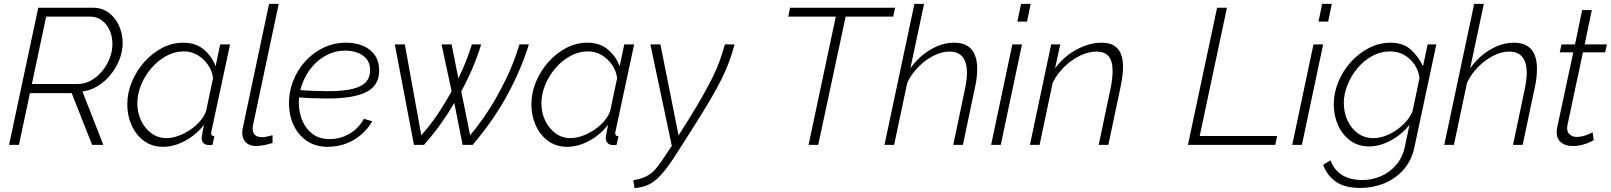

<svg xmlns="http://www.w3.org/2000/svg" viewBox="-20 -750 8339 994"><path d="M27 0 178 -710H460Q509 -710 543.5 -684Q578 -658 596.5 -616Q615 -574 615 -528Q615 -484 598.5 -442Q582 -400 553.5 -364.5Q525 -329 487.5 -305.5Q450 -282 407 -276L515 0H457L351 -268H135L78 0ZM380 -315Q418 -315 450.5 -333Q483 -351 508.5 -381.5Q534 -412 548 -448.5Q562 -485 562 -522Q562 -561 548 -592.5Q534 -624 508 -644Q482 -664 447 -664H219L145 -315Z M824 10Q767 10 725.5 -20.5Q684 -51 661.5 -101Q639 -151 639 -209Q639 -270 663 -327Q687 -384 727.5 -429.5Q768 -475 820 -502Q872 -529 929 -529Q994 -529 1036 -493Q1078 -457 1096 -407L1120 -520H1171L1075 -72Q1074 -69 1073.5 -66Q1073 -63 1073 -60Q1073 -45 1090 -45L1080 0Q1074 0 1069 1Q1064 2 1060 1Q1042 0 1033 -10Q1024 -20 1024 -34Q1024 -39 1025 -45Q1026 -51 1028.5 -64.5Q1031 -78 1036 -104Q996 -52 938.5 -21Q881 10 824 10ZM842 -35Q870 -35 901.5 -46Q933 -57 962.5 -76.5Q992 -96 1014.5 -121.5Q1037 -147 1047 -175L1083 -346Q1078 -383 1057 -414Q1036 -445 1003.5 -464.5Q971 -484 931 -484Q884 -484 840.5 -460Q797 -436 763.5 -397Q730 -358 710.5 -310.5Q691 -263 691 -215Q691 -166 710.5 -125.5Q730 -85 764 -60Q798 -35 842 -35Z M1306 6Q1272 6 1253 -12.5Q1234 -31 1234 -63Q1234 -69 1235 -75.5Q1236 -82 1237 -88L1373 -730H1423L1290 -103Q1289 -98 1288.5 -94Q1288 -90 1288 -85Q1288 -40 1337 -40Q1348 -40 1363 -43Q1378 -46 1391 -50V-10Q1374 -4 1349 1Q1324 6 1306 6Z M1676 10Q1614 10 1569.5 -20Q1525 -50 1501 -100Q1477 -150 1476 -210Q1475 -271 1496.5 -328Q1518 -385 1558.5 -430.5Q1599 -476 1653.5 -502.5Q1708 -529 1773 -529Q1820 -529 1858.5 -513Q1897 -497 1919.5 -466Q1942 -435 1943 -387Q1944 -308 1877.5 -274Q1811 -240 1673 -240Q1639 -240 1599 -241.5Q1559 -243 1509 -247L1518 -284Q1569 -281 1606 -279.5Q1643 -278 1676 -278Q1760 -278 1808 -290.5Q1856 -303 1876.5 -327.5Q1897 -352 1896 -387Q1896 -423 1877.5 -445Q1859 -467 1830 -477.5Q1801 -488 1768 -488Q1715 -488 1670.5 -464.5Q1626 -441 1593.5 -401.5Q1561 -362 1544 -314Q1527 -266 1527 -217Q1528 -165 1546.5 -122.5Q1565 -80 1600 -55Q1635 -30 1686 -30Q1744 -30 1791 -58.5Q1838 -87 1864 -135L1907 -122Q1885 -83 1850 -53Q1815 -23 1771 -6.5Q1727 10 1676 10Z M2024 -520H2076L2161 -50Q2208 -102 2247 -160.5Q2286 -219 2318 -278L2266 -520H2318L2353 -344Q2375 -389 2392.5 -433.5Q2410 -478 2423 -520H2471Q2453 -460 2427 -399Q2401 -338 2368 -277L2414 -50Q2451 -94 2484 -141Q2517 -188 2544.5 -236.5Q2572 -285 2596 -333.5Q2620 -382 2638 -429Q2656 -476 2669 -520H2718Q2678 -390 2606.5 -258.5Q2535 -127 2427 0H2375L2332 -217Q2300 -162 2261 -107.5Q2222 -53 2175 0H2123Z M2916 10Q2859 10 2817.5 -20.5Q2776 -51 2753.5 -101Q2731 -151 2731 -209Q2731 -270 2755 -327Q2779 -384 2819.5 -429.5Q2860 -475 2912 -502Q2964 -529 3021 -529Q3086 -529 3128 -493Q3170 -457 3188 -407L3212 -520H3263L3167 -72Q3166 -69 3165.5 -66Q3165 -63 3165 -60Q3165 -45 3182 -45L3172 0Q3166 0 3161 1Q3156 2 3152 1Q3134 0 3125 -10Q3116 -20 3116 -34Q3116 -39 3117 -45Q3118 -51 3120.5 -64.5Q3123 -78 3128 -104Q3088 -52 3030.5 -21Q2973 10 2916 10ZM2934 -35Q2962 -35 2993.5 -46Q3025 -57 3054.5 -76.5Q3084 -96 3106.5 -121.5Q3129 -147 3139 -175L3175 -346Q3170 -383 3149 -414Q3128 -445 3095.5 -464.5Q3063 -484 3023 -484Q2976 -484 2932.5 -460Q2889 -436 2855.5 -397Q2822 -358 2802.5 -310.5Q2783 -263 2783 -215Q2783 -166 2802.5 -125.5Q2822 -85 2856 -60Q2890 -35 2934 -35Z M3259 183Q3300 176 3326 163Q3352 150 3373.5 125.5Q3395 101 3422 59L3458 5L3347 -520H3399L3493 -49L3541 -125Q3586 -197 3616.5 -251Q3647 -305 3669 -349Q3691 -393 3705.5 -434Q3720 -475 3733 -520H3783Q3770 -472 3754.5 -430Q3739 -388 3716.5 -342.5Q3694 -297 3660.5 -239.5Q3627 -182 3577 -103L3495 26Q3460 82 3432.5 118.5Q3405 155 3379.5 177.5Q3354 200 3326.5 210.5Q3299 221 3265 224Z M4307 -664H4061L4070 -710H4614L4604 -664H4358L4216 0H4166Z M4714 -730H4764L4693 -396Q4736 -457 4797 -493Q4858 -529 4920 -529Q4961 -529 4987.5 -513Q5014 -497 5026.5 -467Q5039 -437 5039 -394Q5039 -373 5036.5 -349Q5034 -325 5028 -299L4965 0H4915L4976 -290Q4981 -314 4983.5 -335Q4986 -356 4986 -373Q4986 -428 4963 -455.5Q4940 -483 4895 -483Q4856 -483 4814 -462Q4772 -441 4735.5 -404.5Q4699 -368 4677 -322L4609 0H4559Z M5221 -520H5271L5161 0H5111ZM5266 -730H5316L5297 -638H5247Z M5422 -520H5469L5442 -396Q5471 -436 5510 -465.5Q5549 -495 5594 -512Q5639 -529 5682 -529Q5722 -529 5746.5 -514.5Q5771 -500 5782.5 -472Q5794 -444 5794 -404Q5794 -381 5790.5 -355Q5787 -329 5781 -299L5718 0H5668L5729 -290Q5735 -318 5737.5 -341Q5740 -364 5740 -383Q5740 -434 5719.5 -458.5Q5699 -483 5657 -483Q5616 -483 5572 -462Q5528 -441 5490.5 -404.5Q5453 -368 5430 -322L5362 0H5312Z M6281 -710H6332L6191 -46H6592L6582 0H6130Z M6780 -520H6830L6720 0H6670ZM6825 -730H6875L6856 -638H6806Z M7024 223Q6941 223 6895 190Q6849 157 6830 103L6868 80Q6888 132 6929.5 157Q6971 182 7033 182Q7083 182 7128.5 162.5Q7174 143 7207.5 104.5Q7241 66 7253 10L7277 -104Q7237 -53 7180 -22.5Q7123 8 7068 8Q7011 8 6970 -22.5Q6929 -53 6907 -102.5Q6885 -152 6885 -209Q6885 -269 6908.5 -326Q6932 -383 6973 -428.5Q7014 -474 7067 -501.5Q7120 -529 7179 -529Q7244 -529 7283.5 -493.5Q7323 -458 7347 -407L7371 -520H7416L7303 10Q7289 80 7246.5 128Q7204 176 7145.5 199.5Q7087 223 7024 223ZM7090 -35Q7121 -35 7153 -47Q7185 -59 7213.5 -79.5Q7242 -100 7263 -125Q7284 -150 7293 -175L7329 -346Q7324 -386 7302 -417.5Q7280 -449 7247.5 -466.5Q7215 -484 7177 -484Q7127 -484 7083 -459.5Q7039 -435 7006.5 -395.5Q6974 -356 6955.5 -309Q6937 -262 6937 -217Q6937 -168 6956 -126.5Q6975 -85 7009.5 -60Q7044 -35 7090 -35Z M7612 -730H7662L7591 -396Q7634 -457 7695 -493Q7756 -529 7818 -529Q7859 -529 7885.5 -513Q7912 -497 7924.5 -467Q7937 -437 7937 -394Q7937 -373 7934.5 -349Q7932 -325 7926 -299L7863 0H7813L7874 -290Q7879 -314 7881.5 -335Q7884 -356 7884 -373Q7884 -428 7861 -455.5Q7838 -483 7793 -483Q7754 -483 7712 -462Q7670 -441 7633.5 -404.5Q7597 -368 7575 -322L7507 0H7457Z M8039 -65Q8039 -70 8039.5 -76Q8040 -82 8041 -87L8125 -479H8055L8064 -520H8134L8171 -698H8221L8184 -520H8299L8290 -479H8175L8100 -127Q8096 -110 8094.5 -101.5Q8093 -93 8093 -87Q8093 -64 8108 -52.5Q8123 -41 8143 -41Q8163 -41 8180 -46.5Q8197 -52 8209.5 -57.5Q8222 -63 8225 -65L8231 -25Q8226 -21 8209.5 -13.5Q8193 -6 8170 0Q8147 6 8120 6Q8085 6 8062 -12.5Q8039 -31 8039 -65Z"/></svg>

Font: Raleway Thin Light
Style: Italic
Weight: 300
Italic angle: -12°
Version: Version 4.026